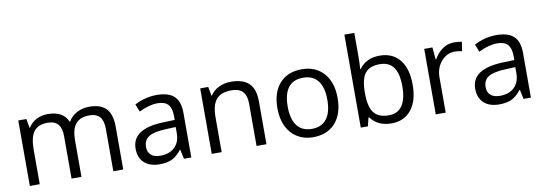

<svg xmlns="http://www.w3.org/2000/svg" viewBox="-58 -1147 4376 1545"><g transform="rotate(-10 2130.5 -375.0)"><path d="M768.1 0V-348.1Q768.1 -412.1 740.7 -444.1Q713.4 -476.1 655.8 -476.1Q580.1 -476.1 543.9 -432.6Q507.8 -389.2 507.8 -298.8V0H426.8V-348.1Q426.8 -412.1 399.4 -444.1Q372.1 -476.1 314 -476.1Q237.8 -476.1 202.4 -430.4Q167 -384.8 167 -280.8V0H85.9V-535.2H151.9L165 -461.9H168.9Q191.9 -501 233.6 -522.9Q275.4 -544.9 327.1 -544.9Q452.6 -544.9 491.2 -454.1H495.1Q519 -496.1 564.5 -520.5Q609.9 -544.9 668 -544.9Q758.8 -544.9 804 -498.3Q849.1 -451.7 849.1 -349.1V0Z M1345.2 0 1329.1 -76.2H1325.2Q1285.2 -25.9 1245.4 -8.1Q1205.6 9.8 1146 9.8Q1066.4 9.8 1021.2 -31.2Q976.1 -72.3 976.1 -147.9Q976.1 -310.1 1235.4 -317.9L1326.2 -320.8V-354Q1326.2 -417 1299.1 -447Q1272 -477.1 1212.4 -477.1Q1145.5 -477.1 1061 -436L1036.1 -498Q1075.7 -519.5 1122.8 -531.7Q1169.9 -543.9 1217.3 -543.9Q1313 -543.9 1359.1 -501.5Q1405.3 -459 1405.3 -365.2V0ZM1162.1 -57.1Q1237.8 -57.1 1281 -98.6Q1324.2 -140.1 1324.2 -214.8V-263.2L1243.2 -259.8Q1146.5 -256.3 1103.8 -229.7Q1061 -203.1 1061 -147Q1061 -103 1087.6 -80.1Q1114.3 -57.1 1162.1 -57.1Z M1938.5 0V-346.2Q1938.5 -411.6 1908.7 -443.8Q1878.9 -476.1 1815.4 -476.1Q1731.4 -476.1 1692.4 -430.7Q1653.3 -385.3 1653.3 -280.8V0H1572.3V-535.2H1638.2L1651.4 -461.9H1655.3Q1680.2 -501.5 1725.1 -523.2Q1770 -544.9 1825.2 -544.9Q1921.9 -544.9 1970.7 -498.3Q2019.5 -451.7 2019.5 -349.1V0Z M2647.9 -268.1Q2647.9 -137.2 2582 -63.7Q2516.1 9.8 2399.9 9.8Q2328.1 9.8 2272.5 -23.9Q2216.8 -57.6 2186.5 -120.6Q2156.2 -183.6 2156.2 -268.1Q2156.2 -398.9 2221.7 -471.9Q2287.1 -544.9 2403.3 -544.9Q2515.6 -544.9 2581.8 -470.2Q2647.9 -395.5 2647.9 -268.1ZM2240.2 -268.1Q2240.2 -165.5 2281.2 -111.8Q2322.3 -58.1 2401.9 -58.1Q2481.4 -58.1 2522.7 -111.6Q2564 -165 2564 -268.1Q2564 -370.1 2522.7 -423.1Q2481.4 -476.1 2400.9 -476.1Q2321.3 -476.1 2280.8 -423.8Q2240.2 -371.6 2240.2 -268.1Z M3039.1 -543.9Q3144.5 -543.9 3202.9 -471.9Q3261.2 -399.9 3261.2 -268.1Q3261.2 -136.2 3202.4 -63.2Q3143.6 9.8 3039.1 9.8Q2986.8 9.8 2943.6 -9.5Q2900.4 -28.8 2871.1 -68.8H2865.2L2848.1 0H2790V-759.8H2871.1V-575.2Q2871.1 -513.2 2867.2 -463.9H2871.1Q2927.7 -543.9 3039.1 -543.9ZM3027.3 -476.1Q2944.3 -476.1 2907.7 -428.5Q2871.1 -380.9 2871.1 -268.1Q2871.1 -155.3 2908.7 -106.7Q2946.3 -58.1 3029.3 -58.1Q3104 -58.1 3140.6 -112.5Q3177.2 -167 3177.2 -269Q3177.2 -373.5 3140.6 -424.8Q3104 -476.1 3027.3 -476.1Z M3647 -544.9Q3682.6 -544.9 3710.9 -539.1L3699.7 -463.9Q3666.5 -471.2 3641.1 -471.2Q3576.2 -471.2 3530 -418.5Q3483.9 -365.7 3483.9 -287.1V0H3402.8V-535.2H3469.7L3479 -436H3482.9Q3512.7 -488.3 3554.7 -516.6Q3596.7 -544.9 3647 -544.9Z M4120.1 0 4104 -76.2H4100.1Q4060.1 -25.9 4020.3 -8.1Q3980.5 9.8 3920.9 9.8Q3841.3 9.8 3796.1 -31.2Q3751 -72.3 3751 -147.9Q3751 -310.1 4010.3 -317.9L4101.1 -320.8V-354Q4101.1 -417 4074 -447Q4046.9 -477.1 3987.3 -477.1Q3920.4 -477.1 3835.9 -436L3811 -498Q3850.6 -519.5 3897.7 -531.7Q3944.8 -543.9 3992.2 -543.9Q4087.9 -543.9 4134 -501.5Q4180.2 -459 4180.2 -365.2V0ZM3937 -57.1Q4012.7 -57.1 4055.9 -98.6Q4099.1 -140.1 4099.1 -214.8V-263.2L4018.1 -259.8Q3921.4 -256.3 3878.7 -229.7Q3835.9 -203.1 3835.9 -147Q3835.9 -103 3862.5 -80.1Q3889.2 -57.1 3937 -57.1Z"/></g></svg>

Font: f01525491
Style: Regular
Weight: 400
Foundry: Ascender Corporation
Version: Version 1.10